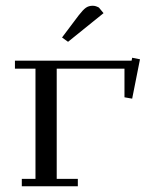

<svg xmlns="http://www.w3.org/2000/svg" viewBox="-20 -651 551 671"><path d="M32.2 -411.1V-439H439.9L441.9 -449.2L469.2 -443.8L441.9 -306.2L415 -311V-411.1H178.2V-25.9H252V0H56.2V-25.9H104V-411.1ZM196.8 -520 254.9 -597.2Q270 -616.7 280 -623.8Q290 -630.9 304.2 -630.9Q309.6 -630.9 315.2 -629.2Q320.8 -627.4 323.2 -626L326.2 -624L341.8 -605L217.8 -504.9Z"/></svg>

Font: Dehuti
Style: Book
Weight: 400
Version: Version 1.2